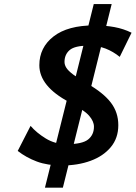

<svg xmlns="http://www.w3.org/2000/svg" viewBox="-20 -793 650 920"><path d="M429.2 -773.4H515.1L411.1 -355L388.2 -322.8L281.2 106.4H195.3L309.6 -351.1L331.5 -380.9ZM610.4 -636.2 553.7 -520.5Q522.5 -545.9 486.3 -560.1Q450.2 -574.2 403.3 -574.2Q338.4 -574.2 313.7 -553Q289.1 -531.7 289.1 -496.1Q289.1 -481.9 298.1 -467.8Q307.1 -453.6 330.8 -435.8Q354.5 -418 398.9 -392.1Q476.1 -347.7 511.5 -301Q546.9 -254.4 546.9 -193.4Q546.9 -131.3 511 -88.1Q475.1 -44.9 414.1 -22.5Q353 0 276.4 0Q207.5 0 156.5 -19Q105.5 -38.1 64.9 -69.8L126.5 -189.9Q154.8 -156.7 199.5 -129.4Q244.1 -102.1 299.3 -102.1Q374 -102.1 402.1 -124.5Q430.2 -147 430.2 -186Q430.2 -211.9 406.5 -239Q382.8 -266.1 311.5 -303.7Q168.5 -379.4 168.5 -480.5Q168.5 -565.4 236.6 -618.4Q304.7 -671.4 432.1 -671.4Q483.9 -671.4 527.8 -663.3Q571.8 -655.3 610.4 -636.2Z"/></svg>

Font: Andika
Style: Bold Italic
Weight: 700
Italic angle: -14°
Designer: Victor Gaultney, Annie Olsen, Julie Remington, Don Collingsworth, Eric Hays, Becca Hirsbrunner
Foundry: SIL International
Version: Version 6.101